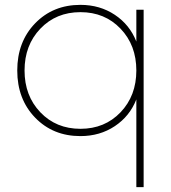

<svg xmlns="http://www.w3.org/2000/svg" viewBox="-20 -540 702 790"><path d="M571 230H541V-131Q514 -62 452.5 -21Q391 20 311 20Q198 20 124.5 -56Q51 -132 51 -250Q51 -368 124.5 -444Q198 -520 311 -520Q391 -520 452.5 -479Q514 -438 541 -369V-500H571ZM81 -250Q81 -146 146 -78Q211 -10 311 -10Q411 -10 476 -78Q541 -146 541 -250Q541 -354 476 -422Q411 -490 311 -490Q211 -490 146 -422Q81 -354 81 -250Z"/></svg>

Font: Metropolitano Thin
Style: Regular
Weight: 250
Designer: Fonts by Alex Slobzheninov & Chris M. Simpson / Changes by Cristiano Sobral
Foundry: Fonts by Alex Slobzheninov & Chris M. Simpson / Changes by Cristiano Sobral
Version: Version 1.00;August 30, 2020;FontCreator 13.0.0.2681 64-bit